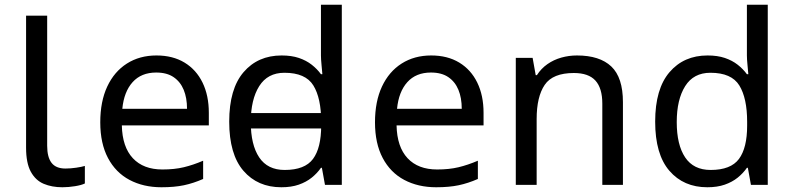

<svg xmlns="http://www.w3.org/2000/svg" viewBox="-20 -780 3344 810"><path d="M243 10Q199 10 164.5 -4.5Q130 -19 110 -55.5Q90 -92 90 -157V-714H179V-165Q179 -117 197.5 -93Q216 -69 256 -69Q278 -69 301.5 -72.5Q325 -76 338 -80V-6Q324 1 296.5 5.5Q269 10 243 10Z M640 -546Q709 -546 758.5 -516Q808 -486 834.5 -431.5Q861 -377 861 -304V-251H494Q496 -160 540.5 -112.5Q585 -65 665 -65Q716 -65 755.5 -74.5Q795 -84 837 -102V-25Q796 -7 756 1.5Q716 10 661 10Q585 10 526.5 -21Q468 -52 435.5 -113.5Q403 -175 403 -264Q403 -352 432.5 -415Q462 -478 515.5 -512Q569 -546 640 -546ZM639 -474Q576 -474 539.5 -433.5Q503 -393 496 -321H769Q769 -367 755 -401Q741 -435 712.5 -454.5Q684 -474 639 -474Z M996 -238V-303H1372V-238ZM1167 10Q1067 10 1007 -59.5Q947 -129 947 -267Q947 -405 1007.5 -475.5Q1068 -546 1168 -546Q1210 -546 1241 -535.5Q1272 -525 1295 -507Q1318 -489 1334 -467H1340Q1339 -480 1336.5 -505.5Q1334 -531 1334 -546V-760H1422V0H1351L1338 -72H1334Q1318 -49 1295 -30.5Q1272 -12 1240.5 -1Q1209 10 1167 10ZM1181 -63Q1266 -63 1300.5 -109.5Q1335 -156 1335 -250V-266Q1335 -366 1302 -419.5Q1269 -473 1180 -473Q1109 -473 1073.5 -416.5Q1038 -360 1038 -265Q1038 -169 1073.5 -116Q1109 -63 1181 -63Z M1799 -546Q1868 -546 1917.5 -516Q1967 -486 1993.5 -431.5Q2020 -377 2020 -304V-251H1653Q1655 -160 1699.5 -112.5Q1744 -65 1824 -65Q1875 -65 1914.5 -74.5Q1954 -84 1996 -102V-25Q1955 -7 1915 1.5Q1875 10 1820 10Q1744 10 1685.5 -21Q1627 -52 1594.5 -113.5Q1562 -175 1562 -264Q1562 -352 1591.5 -415Q1621 -478 1674.5 -512Q1728 -546 1799 -546ZM1798 -474Q1735 -474 1698.5 -433.5Q1662 -393 1655 -321H1928Q1928 -367 1914 -401Q1900 -435 1871.5 -454.5Q1843 -474 1798 -474Z M2414 -546Q2510 -546 2559 -499.5Q2608 -453 2608 -349V0H2521V-343Q2521 -408 2492 -440Q2463 -472 2401 -472Q2312 -472 2278 -422Q2244 -372 2244 -278V0H2156V-536H2227L2240 -463H2245Q2263 -491 2289.5 -509.5Q2316 -528 2348 -537Q2380 -546 2414 -546Z M2964 10Q2864 10 2804 -59.5Q2744 -129 2744 -267Q2744 -405 2804.5 -475.5Q2865 -546 2965 -546Q3007 -546 3038 -535.5Q3069 -525 3092 -507Q3115 -489 3131 -467H3137Q3136 -480 3133.5 -505.5Q3131 -531 3131 -546V-760H3219V0H3148L3135 -72H3131Q3115 -49 3092 -30.5Q3069 -12 3037.5 -1Q3006 10 2964 10ZM2978 -63Q3063 -63 3097.5 -109.5Q3132 -156 3132 -250V-266Q3132 -366 3099 -419.5Q3066 -473 2977 -473Q2906 -473 2870.5 -416.5Q2835 -360 2835 -265Q2835 -169 2870.5 -116Q2906 -63 2978 -63Z"/></svg>

Font: lkorean85
Style: Book
Weight: 400
Designer: Jelle Bosma - Monotype Design Team
Foundry: Monotype Imaging Inc.
Version: Version 2.003